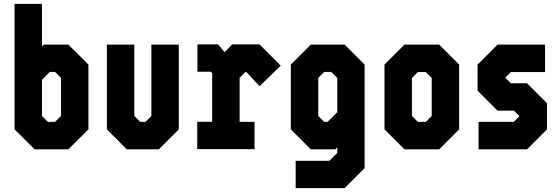

<svg xmlns="http://www.w3.org/2000/svg" viewBox="-20 -770 2888 990"><path d="M158.5 0 55 -103V-750H196.5V-530.5L206.5 -540H332.5L436 -437V-103L332.5 0ZM227 -141.5H264L294.5 -172V-368L264 -399H236.5L196.5 -358.5V-172Z M634 0 531 -103V-540H672.5V-172L703 -141.5H730L760.5 -172V-540H902V-103L799 0Z M997 -1V-142H1074V-392.5L1066.5 -400H998V-541H1104.5L1138.5 -501L1177 -541H1318L1427.5 -431.5L1318.5 -325.5L1249.5 -399.5H1246L1215.5 -369V-141.5H1292.5V-1Z M1504.5 200V59H1678.5L1719 18.5V-10L1709 0H1582.5L1479.5 -103V-437L1582.5 -540H1757L1860 -437V97L1757 200ZM1651.5 -141.5H1669L1719 -191.5V-368.5L1688 -399H1651.5L1621 -368.5V-172Z M2065.5 0 1962.5 -103V-437L2065.5 -540H2244.5L2347.5 -437V-103L2244.5 0ZM2134.5 -141.5H2175.5L2206 -172V-368L2175.5 -398.5H2134.5L2104 -368V-172Z M2447.5 0V-141.5H2629L2658.5 -171L2630 -199.5H2545.5L2442.5 -302.5V-437L2545.5 -540H2790.5V-398.5H2614L2585 -369.5L2614 -340.5H2697.5L2800.5 -237.5V-103L2697.5 0Z"/></svg>

Font: Tourney Condensed Black
Style: Regular
Weight: 900
Width: 3
Designer: Tyler Finck
Foundry: Etcetera Type Co
Version: Version 1.010; ttfautohint (v1.8.3)